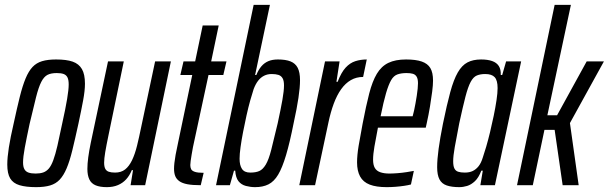

<svg xmlns="http://www.w3.org/2000/svg" viewBox="-20 -763 2508 791"><path d="M129 8Q87 8 60.5 0Q34 -8 22 -28Q10 -48 10 -85Q10 -114 16.5 -155.5Q23 -197 36 -253Q50 -318 61.5 -364Q73 -410 85.5 -440Q98 -470 114 -487Q130 -504 153.5 -511Q177 -518 211 -518Q254 -518 279.5 -509Q305 -500 317.5 -478.5Q330 -457 330 -418Q330 -390 322.5 -349.5Q315 -309 303 -253Q289 -189 278 -144Q267 -99 254.5 -69.5Q242 -40 226 -23Q210 -6 186.5 1Q163 8 129 8ZM127 -48Q145 -48 158 -52.5Q171 -57 181 -68.5Q191 -80 199.5 -103Q208 -126 216.5 -162.5Q225 -199 236 -253Q250 -316 256.5 -355Q263 -394 263 -415Q263 -434 258 -444Q253 -454 242.5 -458Q232 -462 214 -462Q190 -462 175.5 -454.5Q161 -447 150 -425.5Q139 -404 128.5 -362.5Q118 -321 102 -253Q89 -192 82 -154Q75 -116 75 -94Q75 -76 80.5 -66Q86 -56 97.5 -52Q109 -48 127 -48Z M420 8Q392 8 374 0.5Q356 -7 348 -24Q340 -41 340 -67Q340 -88 343.5 -114.5Q347 -141 354 -175L425 -510H490L427 -206Q418 -163 413.5 -136Q409 -109 409 -93Q409 -77 413.5 -68Q418 -59 428 -55.5Q438 -52 454 -52Q479 -52 495.5 -65Q512 -78 524 -103Q536 -128 544.5 -162.5Q553 -197 562 -241L619 -510H684L578 0H518L528 -62H523Q514 -40 500 -24.5Q486 -9 466 -0.5Q446 8 420 8Z M807 0Q773 0 752 -4Q731 -8 719 -16.5Q707 -25 702 -37.5Q697 -50 697 -68Q697 -78 698.5 -92Q700 -106 703.5 -125.5Q707 -145 713 -172L772 -454H723L736 -510H784L815 -658H881L850 -510H913L900 -454H839L775 -157Q772 -141 769.5 -126Q767 -111 765.5 -100Q764 -89 764 -83Q764 -73 767.5 -66Q771 -59 783 -55Q795 -51 819 -51Z M1031 8Q1012 8 993 3Q974 -2 962.5 -16.5Q951 -31 949 -60H944L927 0H870L1025 -743H1092L1031 -454H1036Q1045 -476 1057 -490Q1069 -504 1085.5 -511Q1102 -518 1125 -518Q1157 -518 1177 -510Q1197 -502 1206.5 -483.5Q1216 -465 1216 -433Q1216 -403 1209.5 -359.5Q1203 -316 1190 -257Q1174 -176 1158.5 -124Q1143 -72 1126 -43.5Q1109 -15 1086 -3.5Q1063 8 1031 8ZM1011 -52Q1034 -52 1048.5 -58.5Q1063 -65 1075 -85Q1087 -105 1097.5 -146Q1108 -187 1124 -255Q1137 -315 1143.5 -352Q1150 -389 1150 -411Q1150 -431 1144 -441Q1138 -451 1127 -454.5Q1116 -458 1099 -458Q1082 -458 1068 -451Q1054 -444 1043.5 -430.5Q1033 -417 1025 -396Q1019 -378 1011 -349.5Q1003 -321 995.5 -287Q988 -253 981.5 -219.5Q975 -186 971 -157Q967 -128 967 -109Q967 -82 977 -67Q987 -52 1011 -52Z M1213 0 1319 -510H1379L1366 -426H1371Q1386 -465 1404 -484.5Q1422 -504 1444 -511Q1466 -518 1491 -518L1476 -446Q1448 -446 1425.5 -433Q1403 -420 1385.5 -395.5Q1368 -371 1355 -336Q1342 -301 1333 -258L1278 0Z M1573 8Q1530 8 1503 -2.5Q1476 -13 1463.5 -36Q1451 -59 1451 -94Q1451 -123 1457.5 -162.5Q1464 -202 1474 -254Q1488 -327 1501 -377.5Q1514 -428 1532.5 -459Q1551 -490 1580 -504Q1609 -518 1653 -518Q1693 -518 1717.5 -509.5Q1742 -501 1753 -482.5Q1764 -464 1764 -431Q1764 -413 1760.5 -385.5Q1757 -358 1751.5 -324.5Q1746 -291 1738 -255L1734 -237H1537Q1528 -191 1522.5 -159Q1517 -127 1517 -105Q1517 -84 1524 -71.5Q1531 -59 1546.5 -53.5Q1562 -48 1584 -48Q1598 -48 1617.5 -49.5Q1637 -51 1656 -54Q1675 -57 1685 -59L1673 -3Q1662 0 1645.5 2.5Q1629 5 1610 6.5Q1591 8 1573 8ZM1548 -284H1680L1686 -308Q1692 -336 1697 -368.5Q1702 -401 1702 -420Q1702 -438 1696.5 -447Q1691 -456 1681 -459Q1671 -462 1655 -462Q1633 -462 1617.5 -456.5Q1602 -451 1591.5 -433Q1581 -415 1570.5 -379.5Q1560 -344 1548 -284Z M1872 8Q1841 8 1820.5 1Q1800 -6 1790.5 -24Q1781 -42 1781 -74Q1781 -106 1787 -150Q1793 -194 1805 -254Q1821 -332 1835 -383.5Q1849 -435 1866 -464.5Q1883 -494 1906 -506Q1929 -518 1962 -518Q1989 -518 2007.5 -511.5Q2026 -505 2035 -491Q2044 -477 2043 -454H2049L2065 -510H2127L2019 0H1959L1969 -60H1963Q1952 -31 1936.5 -16.5Q1921 -2 1904.5 3Q1888 8 1872 8ZM1895 -52Q1914 -52 1927.5 -58.5Q1941 -65 1951.5 -78Q1962 -91 1969 -114Q1975 -131 1983 -158.5Q1991 -186 1999 -219Q2007 -252 2014 -286Q2021 -320 2025.5 -350Q2030 -380 2030 -400Q2030 -432 2018 -445Q2006 -458 1979 -458Q1959 -458 1944.5 -452Q1930 -446 1919 -425.5Q1908 -405 1897.5 -364.5Q1887 -324 1872 -255Q1860 -194 1853.5 -157Q1847 -120 1847 -99Q1847 -79 1852 -69Q1857 -59 1867.5 -55.5Q1878 -52 1895 -52Z M2110 0 2265 -743H2332L2235 -288H2275L2397 -510H2468L2328 -256L2364 0H2298L2265 -228H2223L2175 0Z"/></svg>

Font: Saira UltraCondensed Medium
Style: Italic
Weight: 500
Width: 1
Italic angle: -12°
Designer: Hector Gatti with collaboration of the Omnibus-Type team
Foundry: Omnibus-Type
Version: Version 1.101